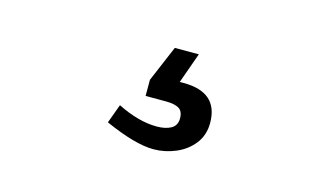

<svg xmlns="http://www.w3.org/2000/svg" viewBox="-44 -120 688 425"><g transform="rotate(15 300.0 92.5)"><path d="M213.5 176 229.5 132.5Q278.5 157 320 157Q340.5 157 353 149.8Q365.5 142.5 365.5 126.5Q365.5 110 355.5 104Q345.5 98 325 98H279V61L314 -21.5H369L344 48.5H353Q432.5 48.5 432.5 119Q432.5 147 416.8 167Q401 187 376.5 197.2Q352 207.5 326 207.5Q284 207.5 213.5 176Z"/></g></svg>

Font: JuliaMono
Style: Regular
Weight: 400
Monospace: yes
Designer: cormullion
Foundry: corm
Version: Version 0.055; ttfautohint (v1.8.4)